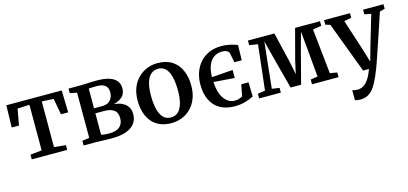

<svg xmlns="http://www.w3.org/2000/svg" viewBox="-67 -1039 3770 1772"><g transform="rotate(-15 1817.5 -153.0)"><path d="M129 0V-45L238.5 -56.5V-492.5L123.5 -486.5L96 -332H26.5L31.5 -543H560.5L566 -332H497L469 -486.5L356.5 -492.5V-56.5L468 -45V0Z M889 4Q864.5 4 835 3Q805.5 2 778.2 1Q751 0 733 0H624.5V-44.5L692.5 -54.5V-486.5L626 -499V-543H739Q757 -543 783.5 -544.2Q810 -545.5 839.2 -546.8Q868.5 -548 893.5 -548Q973 -548 1019.5 -531.2Q1066 -514.5 1086.5 -485.2Q1107 -456 1107 -418.5Q1107 -367 1075.2 -337.5Q1043.5 -308 991.5 -296.5Q1038 -292.5 1071.5 -276Q1105 -259.5 1123.5 -231Q1142 -202.5 1142 -161.5Q1142 -115 1117 -77.2Q1092 -39.5 1036.5 -17.8Q981 4 889 4ZM879.5 -46Q952 -46 984 -75.8Q1016 -105.5 1016 -155Q1016 -212 982 -235.2Q948 -258.5 894.5 -258.5H806V-53.5Q813 -51.5 824.8 -50Q836.5 -48.5 850.5 -47.2Q864.5 -46 879.5 -46ZM806 -306.5H884Q921.5 -306.5 944.5 -321.2Q967.5 -336 978.2 -360.2Q989 -384.5 989 -412.5Q989 -437.5 979 -456.8Q969 -476 945.5 -487Q922 -498 881.5 -498Q862 -498 842.5 -497Q823 -496 806 -495Z M1213 -270.5Q1213 -341 1234.8 -394.8Q1256.5 -448.5 1294.2 -484.8Q1332 -521 1379 -539.5Q1426 -558 1477 -558Q1561.5 -558 1617 -521.8Q1672.5 -485.5 1700 -422Q1727.5 -358.5 1727.5 -276.5Q1727.5 -205.5 1705.5 -151.5Q1683.5 -97.5 1646.2 -61.2Q1609 -25 1561.5 -7Q1514 11 1463.5 11Q1400.5 11 1353.2 -9.8Q1306 -30.5 1275 -68Q1244 -105.5 1228.5 -157.2Q1213 -209 1213 -270.5ZM1471.5 -41Q1512 -41 1539.8 -65.8Q1567.5 -90.5 1582.2 -140.5Q1597 -190.5 1597 -266.5Q1597 -318 1590.2 -361.8Q1583.5 -405.5 1568.8 -438Q1554 -470.5 1530 -488.2Q1506 -506 1471 -506Q1430.5 -506 1402 -481.5Q1373.5 -457 1358.5 -407Q1343.5 -357 1343.5 -280.5Q1343.5 -228 1350.5 -184.2Q1357.5 -140.5 1372.8 -108.5Q1388 -76.5 1412.2 -58.8Q1436.5 -41 1471.5 -41Z M2068.5 12Q1984 12 1926.5 -21.2Q1869 -54.5 1839.8 -116.2Q1810.5 -178 1810.5 -262.5Q1810.5 -325 1829.2 -378.8Q1848 -432.5 1883.8 -472.5Q1919.5 -512.5 1970.8 -534.8Q2022 -557 2087 -557Q2115 -557 2141.8 -553.2Q2168.5 -549.5 2193.2 -542.8Q2218 -536 2241 -526.5L2237.5 -382H2167L2149 -475Q2147 -484.5 2130.8 -495.5Q2114.5 -506.5 2080 -506.5Q2035 -506.5 2001.8 -482.2Q1968.5 -458 1950.5 -412.5Q1932.5 -367 1932 -302.5L2133 -317V-240.5L1933.5 -255.5Q1935 -208 1946 -168.2Q1957 -128.5 1976 -99.5Q1995 -70.5 2021.5 -54.5Q2048 -38.5 2081 -38.5Q2104 -38.5 2123.8 -45Q2143.5 -51.5 2154.5 -59L2176 -169H2245L2249 -33Q2213.5 -14.5 2168 -1.2Q2122.5 12 2068.5 12Z M2301.5 0V-45L2372.5 -56L2421 -486L2340 -498.5V-543H2592.5L2661 -254.5L2686 -129L2714 -254.5L2790.5 -543H3028.5V-498.5L2946.5 -486L2992 -56L3060.5 -45V0H2806.5V-45L2874.5 -56L2849 -340L2834 -495.5L2791.5 -341.5L2708.5 -22H2608L2523.5 -342.5L2484 -495.5L2467.5 -342L2437.5 -56L2509 -45V0Z M3201.5 252Q3185.5 252 3172.2 249.5Q3159 247 3151 243.5V148Q3158 152 3172 154.5Q3186 157 3201 157Q3224.5 157 3245.2 148Q3266 139 3284.5 120Q3303 101 3319.5 71.2Q3336 41.5 3351 0H3295L3112.5 -485.5L3067.5 -499.5V-543H3315V-499L3245.5 -486L3342.5 -186.5L3380 -63L3414.5 -186L3503 -486L3440 -499V-543H3635V-499.5L3585.5 -486Q3559.5 -407.5 3535.8 -336.5Q3512 -265.5 3491.8 -205.5Q3471.5 -145.5 3455.8 -99.2Q3440 -53 3429.5 -23.5Q3419 6 3415.5 14.5Q3386 92.5 3357 145.2Q3328 198 3291.5 225Q3255 252 3201.5 252Z"/></g></svg>

Font: Merriweather 48pt SemiBold
Style: Regular
Weight: 600
Version: Version 2.100